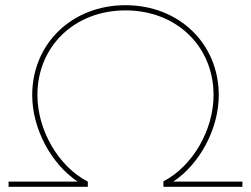

<svg xmlns="http://www.w3.org/2000/svg" viewBox="-20 -719 966 739"><path d="M609 -21V0H913V-20H647C750 -89 822 -224 822 -353C822 -551 669 -699 463 -699C257 -699 104 -551 104 -353C104 -224 176 -89 279 -20H13V0H318V-20C205 -78 124 -218 124 -353C124 -541 267 -679 463 -679C659 -679 802 -541 802 -353C802 -218 721 -79 609 -21Z"/></svg>

Font: Montserrat Thin
Style: Regular
Weight: 250
Designer: Julieta Ulanovsky
Foundry: Julieta Ulanovsky
Version: Version 4.000